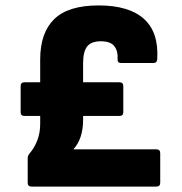

<svg xmlns="http://www.w3.org/2000/svg" viewBox="-20 -687 670 707"><path d="M96 0Q82 0 82 -14V-104Q82 -114 89 -122Q107 -143 117.5 -170.5Q128 -198 128 -231V-260H70Q56 -260 56 -274V-370Q56 -384 70 -384H128V-468Q128 -566 179.5 -616.5Q231 -667 343 -667Q455 -667 510 -617.5Q565 -568 559 -469Q558 -455 545 -455H426Q412 -455 413 -469Q415 -499 401 -517Q387 -535 351 -535Q316 -535 301 -516Q286 -497 286 -454V-384H420Q434 -384 434 -370V-274Q434 -260 420 -260H286V-246Q286 -176 250 -137H556Q570 -137 570 -123V-14Q570 0 556 0Z"/></svg>

Font: Sofia Sans Black
Style: Regular
Weight: 900
Designer: Botio Nikoltchev, Ani Petrova
Foundry: lettersoup
Version: Version 4.100; ttfautohint (v1.8.3)